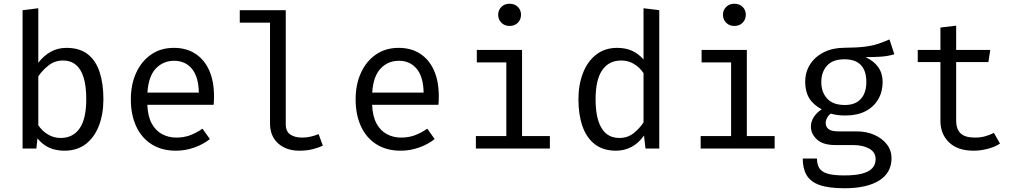

<svg xmlns="http://www.w3.org/2000/svg" viewBox="-20 -793 5440 1025"><path d="M184.5 -458Q213.5 -496 251.2 -516.8Q289 -537.5 334.5 -537.5Q405 -537.5 448.5 -503.5Q492 -469.5 512 -407.8Q532 -346 532 -263.5Q532 -184 508 -121.8Q484 -59.5 437.8 -24Q391.5 11.5 323.5 11.5Q232 11.5 180 -54.5L174 0H100.5V-738.5L184.5 -749ZM303.5 -56.5Q369.5 -56.5 405 -107.5Q440.5 -158.5 440.5 -264Q440.5 -333 426.5 -378.8Q412.5 -424.5 384.8 -447.2Q357 -470 316.5 -470Q272.5 -470 239.2 -443.8Q206 -417.5 184.5 -385.5V-124.5Q205 -93.5 236.2 -75Q267.5 -56.5 303.5 -56.5Z M766.5 -233.5Q769 -172.5 790 -133.8Q811 -95 845.5 -76.8Q880 -58.5 920.5 -58.5Q961 -58.5 993.8 -70.5Q1026.5 -82.5 1061 -106L1100.5 -50.5Q1063.5 -21.5 1016.2 -5Q969 11.5 919.5 11.5Q843 11.5 789 -23Q735 -57.5 706.8 -119.2Q678.5 -181 678.5 -262.5Q678.5 -342.5 707 -404.5Q735.5 -466.5 787 -502Q838.5 -537.5 908.5 -537.5Q975 -537.5 1023 -506.2Q1071 -475 1096.8 -417.2Q1122.5 -359.5 1122.5 -279.5Q1122.5 -266 1122 -254.2Q1121.5 -242.5 1120.5 -233.5ZM909.5 -468.5Q851 -468.5 811.8 -427Q772.5 -385.5 767 -298.5H1041.5Q1040 -383 1004.5 -425.8Q969 -468.5 909.5 -468.5Z M1505.5 -738.5V-130Q1505.5 -91 1529.8 -74.8Q1554 -58.5 1592.5 -58.5Q1616.5 -58.5 1638 -63.5Q1659.5 -68.5 1681 -77L1703.5 -15.5Q1682 -5 1650.2 3.2Q1618.5 11.5 1578.5 11.5Q1508.5 11.5 1465 -27.2Q1421.5 -66 1421.5 -134.5V-672H1260V-738.5Z M1966.5 -233.5Q1969 -172.5 1990 -133.8Q2011 -95 2045.5 -76.8Q2080 -58.5 2120.5 -58.5Q2161 -58.5 2193.8 -70.5Q2226.5 -82.5 2261 -106L2300.5 -50.5Q2263.5 -21.5 2216.2 -5Q2169 11.5 2119.5 11.5Q2043 11.5 1989 -23Q1935 -57.5 1906.8 -119.2Q1878.5 -181 1878.5 -262.5Q1878.5 -342.5 1907 -404.5Q1935.5 -466.5 1987 -502Q2038.5 -537.5 2108.5 -537.5Q2175 -537.5 2223 -506.2Q2271 -475 2296.8 -417.2Q2322.5 -359.5 2322.5 -279.5Q2322.5 -266 2322 -254.2Q2321.5 -242.5 2320.5 -233.5ZM2109.5 -468.5Q2051 -468.5 2011.8 -427Q1972.5 -385.5 1967 -298.5H2241.5Q2240 -383 2204.5 -425.8Q2169 -468.5 2109.5 -468.5Z M2767 -526.5V-66.5H2915.5V0H2520.5V-66.5H2683V-460H2525.5V-526.5ZM2700 -773Q2728 -773 2744.8 -756Q2761.5 -739 2761.5 -714.5Q2761.5 -689 2744.8 -671.8Q2728 -654.5 2700 -654.5Q2673.5 -654.5 2656.5 -671.8Q2639.5 -689 2639.5 -714.5Q2639.5 -739 2656.5 -756Q2673.5 -773 2700 -773Z M3415.5 -749 3499.5 -738.5V0H3426L3418 -69.5Q3388.5 -27.5 3350.2 -8Q3312 11.5 3268.5 11.5Q3200 11.5 3155.5 -23Q3111 -57.5 3089.5 -119.2Q3068 -181 3068 -262.5Q3068 -341.5 3092.5 -403.8Q3117 -466 3163.2 -501.8Q3209.5 -537.5 3274.5 -537.5Q3320 -537.5 3354.5 -521.8Q3389 -506 3415.5 -475.5ZM3296.5 -470Q3230.5 -470 3195 -418.5Q3159.5 -367 3159.5 -262.5Q3159.5 -194.5 3174 -148.5Q3188.5 -102.5 3216.8 -79.5Q3245 -56.5 3286 -56.5Q3331 -56.5 3362.8 -82Q3394.5 -107.5 3415.5 -139.5V-402.5Q3394 -434.5 3363.5 -452.2Q3333 -470 3296.5 -470Z M3967 -526.5V-66.5H4115.5V0H3720.5V-66.5H3883V-460H3725.5V-526.5ZM3900 -773Q3928 -773 3944.8 -756Q3961.5 -739 3961.5 -714.5Q3961.5 -689 3944.8 -671.8Q3928 -654.5 3900 -654.5Q3873.5 -654.5 3856.5 -671.8Q3839.5 -689 3839.5 -714.5Q3839.5 -739 3856.5 -756Q3873.5 -773 3900 -773Z M4728.5 -582.5 4754.5 -503.5Q4721 -493 4683 -490.5Q4645 -488 4600.5 -488Q4646 -467 4669 -433.8Q4692 -400.5 4692 -355.5Q4692 -303.5 4668.5 -263Q4645 -222.5 4600.8 -199.5Q4556.5 -176.5 4494 -176.5Q4467.5 -176.5 4449.8 -179Q4432 -181.5 4415.5 -186.5Q4403.5 -178.5 4395.8 -164.5Q4388 -150.5 4388 -135.5Q4388 -116.5 4403 -104Q4418 -91.5 4458.5 -91.5H4553.5Q4606.5 -91.5 4648.8 -72.5Q4691 -53.5 4715.2 -21.5Q4739.5 10.5 4739.5 51.5Q4739.5 129 4673.8 170.5Q4608 212 4488 212Q4404 212 4355.5 194.8Q4307 177.5 4286.2 142.2Q4265.5 107 4265.5 53.5H4341.5Q4341.5 84 4353.5 104Q4365.5 124 4397 133.8Q4428.5 143.5 4487.5 143.5Q4545.5 143.5 4582.2 133.8Q4619 124 4636.8 104.8Q4654.5 85.5 4654.5 57Q4654.5 19.5 4620.5 0.5Q4586.5 -18.5 4535.5 -18.5H4441.5Q4373.5 -18.5 4341.2 -48.5Q4309 -78.5 4309 -117.5Q4309 -143 4323.8 -167Q4338.5 -191 4367 -209.5Q4321.5 -233.5 4300 -269Q4278.5 -304.5 4278.5 -355Q4278.5 -408.5 4305 -449.8Q4331.5 -491 4379 -514.5Q4426.5 -538 4488.5 -538Q4555 -538.5 4596.5 -543.8Q4638 -549 4667.8 -559Q4697.5 -569 4728.5 -582.5ZM4488.5 -476.5Q4425 -476.5 4394.8 -442.2Q4364.5 -408 4364.5 -355Q4364.5 -301.5 4395.5 -267Q4426.5 -232.5 4490.5 -232.5Q4546.5 -232.5 4575.8 -265Q4605 -297.5 4605 -355.5Q4605 -415 4575.8 -445.8Q4546.5 -476.5 4488.5 -476.5Z M5318.5 -26.5Q5291.5 -8.5 5253 1.5Q5214.5 11.5 5177.5 11.5Q5092.5 11.5 5046.5 -33Q5000.5 -77.5 5000.5 -147.5V-461.5H4879.5V-526.5H5000.5V-646L5084.5 -656V-526.5H5266.5L5256.5 -461.5H5084.5V-148.5Q5084.5 -104.5 5107.8 -81.5Q5131 -58.5 5185 -58.5Q5214.5 -58.5 5239.5 -65.5Q5264.5 -72.5 5286 -83.5Z"/></svg>

Font: Fira Code Light
Style: Regular
Weight: 400
Monospace: yes
Version: Version 5.002